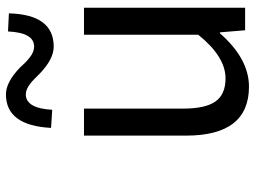

<svg xmlns="http://www.w3.org/2000/svg" viewBox="-126 -720 859 647"><g transform="rotate(-90 303.5 -396.5)"><path d="M170 -199V-543H261V-210Q261 -134 285 -100Q309 -66 363 -66Q436 -66 510 -158V-543H601V0H525L518 -85H515Q429 13 335 13Q170 13 170 -199ZM379 -692 362 -709Q350 -721 345 -724Q326 -739 309 -739Q262 -739 257 -650L196 -654Q204 -806 309 -806Q350 -806 399 -759L416 -741Q419 -738 424.5 -733Q430 -728 433 -726Q452 -711 470 -711Q517 -711 521 -799L582 -796Q578 -645 470 -645Q428 -645 379 -692Z"/></g></svg>

Font: Source Han Sans Regular
Style: Regular
Weight: 400
Designer: Ryoko NISHIZUKA  (kana & ideographs); Paul D. Hunt (Latin, Greek & Cyrillic); Wenlong ZHANG  (bopomofo); Sandoll Communi
Foundry: Adobe Systems Incorporated
Version: Version 1.00 January 18, 2024, initial release